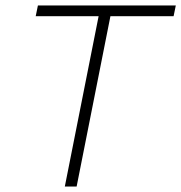

<svg xmlns="http://www.w3.org/2000/svg" viewBox="-20 -679 660 699"><path d="M216 0 339 -620H110L118 -659H620L612 -620H382L259 0Z"/></svg>

Font: Source Code Pro Light
Style: Italic
Weight: 300
Italic angle: -11°
Monospace: yes
Designer: Paul D. Hunt, Teo Tuominen
Foundry: Adobe Systems Incorporated
Version: Version 1.050;PS 1.000;hotconv 16.6.51;makeotf.lib2.5.65220